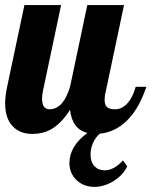

<svg xmlns="http://www.w3.org/2000/svg" viewBox="-28 -520 595 754"><path d="M272.9 187.5Q259.3 174.8 252 157.7Q244.6 140.6 244.6 121.1Q244.6 53.7 315.4 2Q286.1 -4.9 268.6 -27.8Q251 -50.8 247.1 -88.9Q212.9 -34.2 169.9 -10.7Q139.2 5.9 99.1 5.9Q51.3 5.9 23.4 -22.5Q-7.8 -53.7 -7.8 -113.8Q-7.8 -142.1 0 -179.2L67.9 -500H211.9L140.1 -160.2Q137.2 -145 137.2 -131.8Q137.2 -90.8 167 -90.8Q194.3 -90.8 216.3 -115.7Q233.9 -136.7 247.1 -179.2L314.9 -500H459L387.2 -160.2Q382.8 -145.5 382.8 -127.9Q382.8 -107.4 392.6 -99.1Q402.3 -90.8 423.8 -90.8Q451.7 -90.8 473.6 -115.7Q493.2 -137.7 504.9 -179.2H546.9Q513.7 -80.6 457 -34.2Q415.5 0 363.8 4.9Q346.7 20 337.2 41.5Q327.6 63 327.6 87.9Q327.6 115.7 342.8 132.3Q357.9 148.9 382.8 148.9Q401.4 148.9 419.7 138.9Q438 128.9 454.6 109.9L471.7 132.8Q457 166 418.9 190.4Q401.4 201.7 381.8 207.8Q362.3 213.9 343.8 213.9Q300.8 213.9 272.9 187.5Z"/></svg>

Font: Pattaya
Style: Regular
Weight: 400
Designer: Pablo Impallari / Thai characters Designed by Thanarat Vachiruckul and Suppakit Chalermlarp
Foundry: Pablo Impallari
Version: Version 2.000